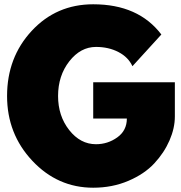

<svg xmlns="http://www.w3.org/2000/svg" viewBox="-20 -860 846 896"><path d="M13 -412Q13 -592 128 -716Q243 -840 415 -840Q626 -840 733 -699L598 -551Q579 -593 533 -617Q487 -641 428 -641Q356 -641 303.5 -574Q251 -507 251 -412Q251 -319 303 -253Q355 -187 428 -187Q483 -187 527.5 -219Q572 -251 572 -307H415V-476H796V-316Q796 -262 771 -204.5Q746 -147 700 -97.5Q654 -48 579 -16Q504 16 415 16Q249 16 131 -109.5Q13 -235 13 -412Z"/></svg>

Font: Spartan MB
Style: Regular
Weight: 900
Designer: Matt Bailey
Foundry: Matt Bailey
Version: Version 001.001